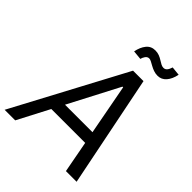

<svg xmlns="http://www.w3.org/2000/svg" viewBox="-296 -1046 1179 1179"><g transform="rotate(45 293.5 -457.0)"><path d="M48.8 0H-43L344.7 -727.5H435.5L582 0H489.3L374 -612.3H368.2ZM129.9 -284.2H502L489.3 -206.1H117.2ZM473.1 -811.5Q454.6 -811.5 438 -817.4Q421.4 -823.2 407.2 -831.3Q393.1 -839.4 381.6 -845.2Q370.1 -851.1 362.3 -851.1Q347.2 -851.1 337.6 -837.4Q328.1 -823.7 325.2 -810.1L265.6 -815.9Q273.9 -858.9 295.7 -885.7Q317.4 -912.6 353.5 -912.6Q373.5 -912.6 388.9 -906.5Q404.3 -900.4 417.2 -892.1Q430.2 -883.8 441.7 -877.7Q453.1 -871.6 464.4 -871.6Q478.5 -871.6 487.5 -882.3Q496.6 -893.1 502.9 -913.6L560.5 -907.7Q551.3 -862.8 528.8 -837.2Q506.3 -811.5 473.1 -811.5Z"/></g></svg>

Font: Inter Tight
Style: Italic
Weight: 400
Italic angle: -9.39999°
Designer: Rasmus Andersson
Foundry: rsms
Version: Version 3.002